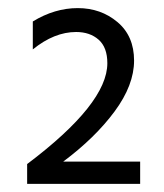

<svg xmlns="http://www.w3.org/2000/svg" viewBox="-20 -846 405 474"><path d="M326 -392H47V-441Q245 -590 245 -690Q245 -729 223.5 -748Q202 -767 168 -767Q114 -767 61 -724V-793Q115 -826 172 -826Q229 -826 270 -791.5Q311 -757 311 -696.5Q311 -636 263 -571Q215 -506 136 -447H326Z"/></svg>

Font: Hind Kochi
Style: Regular
Weight: 400
Designer: Dhruvi Tolia
Foundry: Indian Type Foundry
Version: Version 0.702;PS 1.0;hotconv 1.0.81;makeotf.lib2.5.63406